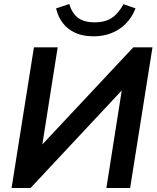

<svg xmlns="http://www.w3.org/2000/svg" viewBox="-20 -942 788 962"><path d="M38 0 150 -705H269L186 -179L160 -184L648 -705H744L632 0H513L596 -527L621 -522L133 0ZM449 -760Q397 -760 358.5 -777Q320 -794 295.5 -825.5Q271 -857 261 -900L327 -922Q342 -873 372.5 -851.5Q403 -830 454 -830Q506 -830 539.5 -852Q573 -874 599 -921L659 -900Q641 -854 610 -823Q579 -792 538 -776Q497 -760 449 -760Z"/></svg>

Font: Nunito Sans 12pt ExtraLight
Style: Italic
Weight: 200
Italic angle: -9°
Designer: Vernon Adams
Foundry: Vernon Adams
Version: Version 3.101;gftools[0.9.27]